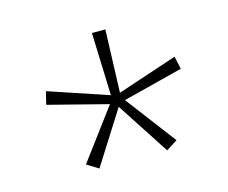

<svg xmlns="http://www.w3.org/2000/svg" viewBox="-68 -836 706 594"><g transform="rotate(-15 285.0 -539.5)"><path d="M146 -357 266 -518 75 -567 85 -608 276 -544 269 -745H312L305 -544L497 -608L506 -567L314 -518L436 -357L400 -334L290 -503L183 -334Z"/></g></svg>

Font: Noto Sans Bengali UI ExtraLight
Style: Regular
Weight: 200
Designer: Jelle Bosma - Monotype Design Team
Foundry: Monotype Imaging Inc.
Version: Version 2.003; ttfautohint (v1.8.4.7-5d5b)